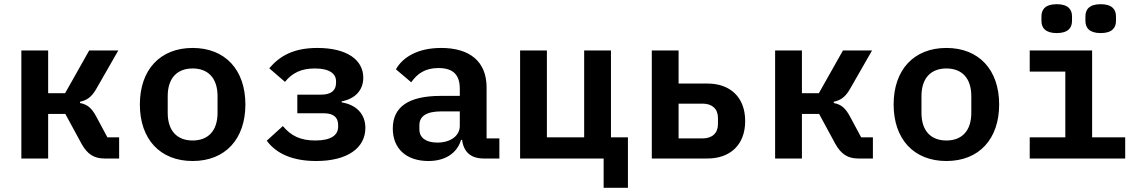

<svg xmlns="http://www.w3.org/2000/svg" viewBox="-20 -757 5440 917"><path d="M82 0H210V-213H292L369 -71C397 -20 430 0 479 0H549V-101H493L441 -198C417 -243 397 -258 362 -265V-271C393 -278 416 -291 439 -331L545 -516H406L291 -312H210V-516H82Z M900 12C1056 12 1152 -93 1152 -258C1152 -423 1056 -528 900 -528C744 -528 648 -423 648 -258C648 -93 744 12 900 12ZM900 -86C827 -86 781 -131 781 -218V-298C781 -385 827 -430 900 -430C973 -430 1019 -385 1019 -298V-218C1019 -131 973 -86 900 -86Z M1490 12C1639 12 1725 -50 1725 -146C1725 -214 1680 -257 1612 -268V-273C1675 -285 1715 -325 1715 -386C1715 -471 1637 -528 1496 -528C1385 -528 1318 -492 1266 -431L1341 -366C1376 -409 1419 -430 1484 -430C1555 -430 1585 -404 1585 -369V-362C1585 -326 1563 -305 1514 -305H1400V-216H1527C1572 -216 1595 -197 1595 -160V-152C1595 -112 1562 -86 1486 -86C1415 -86 1370 -108 1331 -155L1254 -85C1301 -21 1381 12 1490 12Z M2365 0V-96H2304V-339C2304 -464 2223 -528 2087 -528C1974 -528 1903 -483 1871 -426L1944 -364C1972 -404 2009 -432 2074 -432C2146 -432 2176 -398 2176 -333V-299H2085C1932 -299 1856 -247 1856 -143C1856 -46 1922 12 2026 12C2106 12 2163 -25 2182 -89H2187C2194 -33 2227 0 2290 0ZM2069 -76C2016 -76 1983 -98 1983 -139V-159C1983 -203 2018 -225 2088 -225H2176V-156C2176 -107 2130 -76 2069 -76Z M2863 140H2979V-101H2898V-516H2770V-101H2592V-516H2464V0H2863Z M3093 0H3359C3466 0 3539 -64 3539 -179C3539 -294 3466 -358 3359 -358H3221V-516H3093ZM3221 -96V-262H3336C3381 -262 3409 -237 3409 -194V-164C3409 -121 3381 -96 3336 -96Z M3682 0H3810V-213H3892L3969 -71C3997 -20 4030 0 4079 0H4149V-101H4093L4041 -198C4017 -243 3997 -258 3962 -265V-271C3993 -278 4016 -291 4039 -331L4145 -516H4006L3891 -312H3810V-516H3682Z M4500 12C4656 12 4752 -93 4752 -258C4752 -423 4656 -528 4500 -528C4344 -528 4248 -423 4248 -258C4248 -93 4344 12 4500 12ZM4500 -86C4427 -86 4381 -131 4381 -218V-298C4381 -385 4427 -430 4500 -430C4573 -430 4619 -385 4619 -298V-218C4619 -131 4573 -86 4500 -86Z M4898 0H5354V-101H5196V-516H4898V-415H5068V-101H4898ZM5027 -599C5082 -599 5100 -625 5100 -657V-679C5100 -711 5082 -737 5027 -737C4972 -737 4954 -711 4954 -679V-657C4954 -625 4972 -599 5027 -599ZM5237 -599C5292 -599 5310 -625 5310 -657V-679C5310 -711 5292 -737 5237 -737C5182 -737 5164 -711 5164 -679V-657C5164 -625 5182 -599 5237 -599Z"/></svg>

Font: IBM Mono SemiBold
Style: Regular
Weight: 600
Monospace: yes
Designer: Mike Abbink, Paul van der Laan, Pieter van Rosmalen
Foundry: Bold Monday
Version: Version 2.3